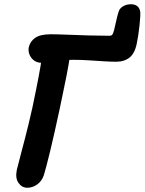

<svg xmlns="http://www.w3.org/2000/svg" viewBox="-20 -869 679 902"><path d="M175 -574Q155 -574 140.5 -584.5Q126 -595 119 -611.5Q112 -628 115 -646Q121 -674 145 -691Q169 -708 218 -708Q248 -708 296 -706Q344 -704 396.5 -702.5Q449 -701 493 -701Q502 -701 505.5 -704Q509 -707 512 -715Q516 -725 520.5 -747Q525 -769 530.5 -790.5Q536 -812 540 -821Q546 -833 561 -841Q576 -849 595 -849Q612 -849 623 -841.5Q634 -834 638 -818Q640 -812 639 -793Q638 -774 635.5 -750Q633 -726 629.5 -703.5Q626 -681 623 -667Q614 -619 589 -599Q564 -579 526 -579Q502 -579 469 -581Q436 -583 399 -585.5Q362 -588 325 -588Q283 -588 256.5 -584.5Q230 -581 211 -577.5Q192 -574 175 -574ZM108 13Q83 13 67 -9.5Q51 -32 59 -71Q65 -97 80 -152.5Q95 -208 114 -285Q133 -362 150 -450Q162 -509 170 -556Q178 -603 181 -632L313 -638Q310 -610 301.5 -561.5Q293 -513 280 -452Q270 -402 259 -351Q248 -300 237 -251Q226 -202 216 -160.5Q206 -119 198 -89Q190 -59 186 -46Q177 -19 155.5 -3Q134 13 108 13Z"/></svg>

Font: Shantell Sans SemiBold
Style: Italic
Weight: 600
Italic angle: -11°
Designer: Stephen Nixon, Anya Danilova, Shantell Martin
Foundry: Arrow Type
Version: Version 1.011;[c5ecc13dd]